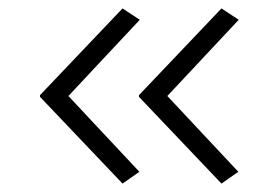

<svg xmlns="http://www.w3.org/2000/svg" viewBox="-20 -488 663 456"><path d="M506 -52 310 -258V-262L506 -468L547 -441L369 -251V-269L546 -80ZM271 -52 75 -258V-262L271 -468L312 -441L134 -251V-269L311 -80Z"/></svg>

Font: Lexend Exa ExtraLight
Style: Regular
Weight: 250
Designer: Bonnie Shaver-Troup, Thomas Jockin
Foundry: Lexend
Version: Version 1.007